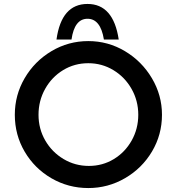

<svg xmlns="http://www.w3.org/2000/svg" viewBox="-20 -944 895 972"><path d="M427 -736Q527 -736 612.5 -685Q698 -634 749 -548Q800 -462 800 -363Q800 -262 749.5 -177Q699 -92 613 -42Q527 8 427 8Q326 8 240.5 -41.5Q155 -91 105 -176Q55 -261 55 -363Q55 -463 105 -548.5Q155 -634 240.5 -685Q326 -736 427 -736ZM430 -104Q499 -104 556 -138.5Q613 -173 646.5 -232.5Q680 -292 680 -363Q680 -434 646 -494Q612 -554 554 -589Q496 -624 427 -624Q357 -624 299.5 -589Q242 -554 208.5 -494Q175 -434 175 -363Q175 -292 209 -233Q243 -174 301.5 -139Q360 -104 430 -104ZM581 -744H506Q489 -849 423 -849Q357 -849 342 -744H266Q291 -924 423 -924Q554 -924 581 -744Z"/></svg>

Font: Josefin Sans SemiBold
Style: Regular
Weight: 600
Designer: Santiago Orozco
Foundry: Typemade
Version: Version 2.000